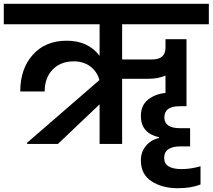

<svg xmlns="http://www.w3.org/2000/svg" viewBox="-41 -760 1123 1014"><path d="M485 0V-209L265 0H102V-6L484 -337Q472 -382 436 -409Q400 -436 349 -436Q279 -436 237 -392.5Q195 -349 195 -277H66Q66 -397 132.5 -471Q199 -545 311 -545Q425 -545 485 -465V-632H-21V-740H1062V-632H604V-446H762Q833 -446 833 -508V-553H944V-199H907Q827 -199 827 -140Q827 -83 910 -83H963V13H914Q826 13 826 74Q826 133 918 133Q967 133 1018 118V214Q970 234 898 234Q816 234 759.5 197.5Q703 161 703 87Q703 42 730 10Q757 -22 799 -31V-35Q703 -57 703 -147Q703 -204 741 -234Q779 -264 833 -269V-361Q795 -344 743 -344H604V0Z"/></svg>

Font: SVN-Poppins SemiBold
Style: Regular
Weight: 600
Designer: Ninad Kale (Devanagari), Jonny Pinhorn (Latin)
Foundry: Indian Type Foundry
Version: Version 3.002 2017